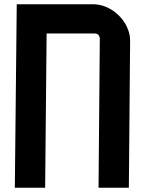

<svg xmlns="http://www.w3.org/2000/svg" viewBox="-20 -886 684 906"><path d="M200 -728 193 0H50L59 -866H417Q475 -866 525 -827Q575 -786 590 -728Q594 -713 594 -693L588 0H445L451 -706L450 -710Q445 -728 428 -728Z"/></svg>

Font: Covid19
Style: Regular
Weight: 400
Designer: Peter Wiegel
Foundry: (c) CAT - Ing. Peter Wiegel.  for Rudolf Maass + Partner GmbH
Version: Version 001.000